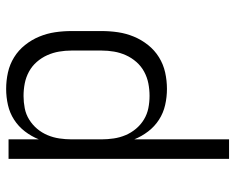

<svg xmlns="http://www.w3.org/2000/svg" viewBox="-92 -684 783 640"><g transform="rotate(90 300.0 -363.5)"><path d="M276 8Q248 8 221 2Q194 -4 170.5 -18.5Q147 -33 129.5 -55Q112 -77 101.5 -102.5Q91 -128 87 -155Q83 -182 83 -210V-310Q83 -338 87 -365Q91 -392 101.5 -417.5Q112 -443 129.5 -465Q147 -487 170.5 -501.5Q194 -516 221 -522Q248 -528 276 -528Q303 -528 329.5 -522Q356 -516 378.5 -501.5Q401 -487 417.5 -465.5Q434 -444 444 -419V-735H509V0H444V-101Q434 -76 417.5 -54.5Q401 -33 378.5 -18.5Q356 -4 329.5 2Q303 8 276 8ZM299 -50Q299 -50 299.5 -50Q300 -50 300 -50Q320 -50 340.5 -54Q361 -58 378.5 -69Q396 -80 409 -95.5Q422 -111 430 -130Q438 -149 441 -169.5Q444 -190 444 -210V-310Q444 -330 441 -350.5Q438 -371 430 -390Q422 -409 408.5 -425Q395 -441 377.5 -451.5Q360 -462 340 -466Q320 -470 299 -470Q278 -470 257.5 -466Q237 -462 218.5 -452Q200 -442 186 -426Q172 -410 163.5 -391Q155 -372 151.5 -351.5Q148 -331 148 -310V-210Q148 -189 151.5 -168.5Q155 -148 163.5 -129Q172 -110 186 -94Q200 -78 218.5 -68Q237 -58 257.5 -54Q278 -50 299 -50Z"/></g></svg>

Font: Iosevka Aile Custom Light
Style: Regular
Weight: 300
Designer: Belleve Invis
Foundry: Belleve Invis
Version: Version 17.0.2; ttfautohint (v1.8.3)